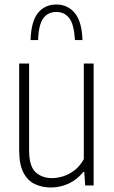

<svg xmlns="http://www.w3.org/2000/svg" viewBox="-20 -822 505 851"><path d="M206 9Q166.5 9 134.5 -6Q102.5 -21 83.8 -57Q65 -93 65 -156.5V-540.5H109V-155.5Q109 -85.5 137.5 -59Q166 -32.5 211.5 -32.5Q232.5 -32.5 258.8 -40.2Q285 -48 309.8 -66.8Q334.5 -85.5 351.5 -117V-540.5H395V0H357.5L353.5 -60H349.5Q320.5 -24.5 283 -7.8Q245.5 9 206 9ZM115.5 -644.5Q118 -727.5 148.5 -764.8Q179 -802 229.5 -802Q280 -802 311.5 -764.2Q343 -726.5 345.5 -644.5H312Q308.5 -712.5 287.5 -740.8Q266.5 -769 229.5 -769Q192.5 -769 171.8 -740.8Q151 -712.5 149 -644.5Z"/></svg>

Font: Encode Sans Condensed Condensed ExtraLight
Style: Regular
Weight: 200
Width: 3
Designer: Multiple Designers
Foundry: Impallari Type
Version: Version 3.000; ttfautohint (v1.8.3) -l 8 -r 50 -G 200 -x 14 